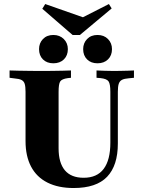

<svg xmlns="http://www.w3.org/2000/svg" viewBox="-20 -920 696 951"><path d="M106.5 -369.4V-465.3Q106.5 -491.1 102.4 -504.4Q98.4 -517.7 86.7 -523.8Q75 -529.8 52.4 -531.5L27.4 -534.7V-571Q46 -570.2 71.8 -569.8Q97.6 -569.4 125 -569Q152.4 -568.5 176.6 -568.5H187.9H199.2Q221 -568.5 245.2 -569Q269.4 -569.4 292.3 -569.8Q315.3 -570.2 331.5 -571V-534.7L316.1 -533.1Q286.3 -529 278.2 -516.5Q270.2 -504 270.2 -465.3V-369.4ZM344.4 11.3Q268.5 11.3 214.9 -15.7Q161.3 -42.7 133.9 -94.8Q106.5 -146.8 106.5 -221V-369.4H270.2V-185.5Q270.2 -113.7 301.2 -76.6Q332.3 -39.5 394.4 -39.5Q460.5 -39.5 493.5 -83.5Q526.6 -127.4 526.6 -213.7V-369.4H563.7V-208.9Q563.7 -100 510.5 -44.4Q457.3 11.3 344.4 11.3ZM526.6 -369.4V-465.3Q526.6 -504 517.7 -516.9Q508.9 -529.8 478.2 -533.1L458.1 -534.7V-571Q474.2 -570.2 499.2 -569.4Q524.2 -568.5 545.2 -568.5Q559.7 -568.5 577.8 -569Q596 -569.4 613.3 -569.8Q630.6 -570.2 643.5 -571V-534.7L618.5 -532.3Q596 -530.6 584.3 -524.6Q572.6 -518.5 568.1 -504.8Q563.7 -491.1 563.7 -465.3V-369.4ZM244.4 -606.5Q212.1 -606.5 192.7 -625.8Q173.4 -645.2 173.4 -676.6Q173.4 -706.5 192.7 -726.6Q212.1 -746.8 244.4 -746.8Q275.8 -746.8 296 -726.6Q316.1 -706.5 316.1 -676.6Q316.1 -645.2 296.4 -625.8Q276.6 -606.5 244.4 -606.5ZM462.9 -606.5Q430.6 -606.5 411.3 -625.8Q391.9 -645.2 391.9 -676.6Q391.9 -706.5 411.3 -726.6Q430.6 -746.8 462.9 -746.8Q495.2 -746.8 514.9 -726.6Q534.7 -706.5 534.7 -676.6Q534.7 -645.2 514.9 -625.8Q495.2 -606.5 462.9 -606.5ZM519.4 -900 533.1 -878.2 375.8 -746.8H339.5L189.5 -876.6L204 -900L431.5 -820.2L345.2 -811.3Z"/></svg>

Font: Playfair 9pt Black
Style: Regular
Weight: 900
Designer: Claus Eggers Sørensen
Foundry: Claus Eggers Sørensen
Version: Version 2.203